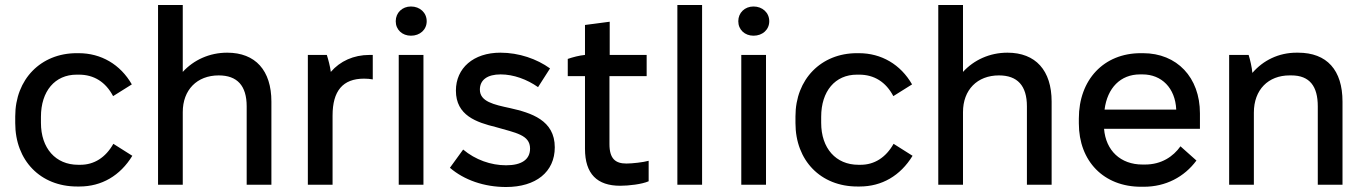

<svg xmlns="http://www.w3.org/2000/svg" viewBox="-20 -740 5465 769"><path d="M289 7H298C387 7 461 -36 510 -116L434 -164C403 -109 357 -80 302 -80H293C203 -80 144 -146 144 -248V-272C144 -375 200 -441 287 -441H296C356 -441 403 -412 433 -355L508 -402C462 -482 385 -527 295 -527H287C144 -527 41 -423 41 -274V-247C41 -97 142 7 289 7Z M613 0H712V-291C712 -380 769 -438 856 -438C930 -438 968 -397 968 -314V0H1067V-333C1067 -458 1003 -529 890 -529C819 -529 756 -500 712 -452V-720H613Z M1213 0H1312V-277C1312 -376 1353 -425 1438 -425C1449 -425 1464 -424 1473 -422V-520H1460C1396 -520 1342 -495 1305 -452C1302 -475 1295 -501 1289 -520H1213Z M1626 -597C1662 -597 1689 -621 1689 -655C1689 -689 1662 -714 1626 -714C1591 -714 1565 -689 1565 -655C1565 -621 1591 -597 1626 -597ZM1577 0H1676V-520H1577Z M2007 9C2126 9 2202 -51 2202 -150C2202 -259 2107 -288 2023 -307C1958 -321 1902 -333 1902 -381C1902 -420 1932 -442 1985 -442C2037 -442 2091 -422 2135 -391L2183 -466C2130 -504 2059 -529 1984 -529C1876 -529 1806 -467 1806 -377C1806 -277 1889 -250 1966 -231C2045 -208 2103 -200 2103 -145C2103 -101 2069 -78 2007 -78C1946 -78 1884 -100 1835 -141L1782 -68C1839 -19 1919 9 2007 9Z M2464 4C2498 4 2551 -2 2578 -14V-96C2557 -90 2512 -85 2489 -85C2445 -85 2421 -104 2421 -163V-435H2570V-520H2422V-653L2323 -640V-520C2301 -518 2274 -511 2254 -504V-435H2323V-144C2323 -43 2372 4 2464 4Z M2693 0H2792V-720H2693Z M2998 -597C3034 -597 3061 -621 3061 -655C3061 -689 3034 -714 2998 -714C2963 -714 2937 -689 2937 -655C2937 -621 2963 -597 2998 -597ZM2949 0H3048V-520H2949Z M3414 7H3423C3512 7 3586 -36 3635 -116L3559 -164C3528 -109 3482 -80 3427 -80H3418C3328 -80 3269 -146 3269 -248V-272C3269 -375 3325 -441 3412 -441H3421C3481 -441 3528 -412 3558 -355L3633 -402C3587 -482 3510 -527 3420 -527H3412C3269 -527 3166 -423 3166 -274V-247C3166 -97 3267 7 3414 7Z M3738 0H3837V-291C3837 -380 3894 -438 3981 -438C4055 -438 4093 -397 4093 -314V0H4192V-333C4192 -458 4128 -529 4015 -529C3944 -529 3881 -500 3837 -452V-720H3738Z M4550 8H4561C4649 8 4723 -31 4772 -97L4708 -154C4679 -113 4632 -81 4566 -81H4556C4468 -81 4409 -137 4402 -224H4786V-286C4786 -430 4694 -527 4558 -527H4549C4401 -527 4301 -421 4301 -265V-246C4301 -94 4401 8 4550 8ZM4404 -301C4415 -388 4468 -442 4546 -442H4556C4633 -442 4687 -387 4691 -302V-301Z M4903 0H5002V-289C5002 -381 5060 -438 5145 -438H5152C5226 -438 5258 -394 5258 -314V0H5357V-333C5357 -459 5295 -529 5179 -529H5173C5101 -529 5039 -498 4996 -448C4994 -471 4987 -501 4981 -520H4903Z"/></svg>

Font: Fixel Text Medium
Style: Regular
Weight: 500
Width: 4
Designer: AlfaBravo + MacPaw
Foundry: Kyrylo Tkachov, Marchela Mozhyna, Serhii Makarenko, Maria Weinstein, Zakhar Kryvoshyya
Version: Version 1.211